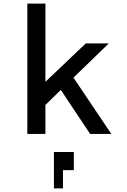

<svg xmlns="http://www.w3.org/2000/svg" viewBox="-20 -740 700 1061"><path d="M131 0H231V-160L316 -243L478 0H595L386 -311L581 -500H454L231 -288V-720H131ZM278 301H328V200H388V100H278Z"/></svg>

Font: Uncut Plan8
Style: Regular
Weight: 400
Designer: Kasper Nordkvist
Foundry: UNCUT.wtf
Version: Version 1.002;Glyphs 3.1.2 (3151)